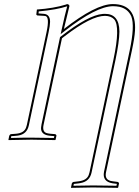

<svg xmlns="http://www.w3.org/2000/svg" viewBox="-20 -678 676 932"><path d="M619.6 -430.2 494.6 158.2Q487.3 192.9 517.1 200.2Q522.5 201.7 528.3 202.1L551.3 205.1Q557.6 207.5 557.6 212.9L553.7 231.9L551.3 233.9Q550.3 233.9 431.6 231.9L325.2 233.9L324.7 231.9L328.6 212.9Q331.5 206.1 337.4 205.1L362.3 202.1Q400.9 197.3 410.6 171.4Q413.1 165 414.6 158.2L530.8 -389.2Q564.5 -547.4 534.7 -583.5Q519.5 -600.6 489.7 -601.1Q422.9 -601.1 295.4 -503.4Q287.6 -497.6 280.8 -492.2L191.4 -71.8Q184.6 -39.6 205.6 -32.2Q213.4 -29.8 224.1 -28.8L247.6 -26.9Q253.9 -24.4 253.9 -19L250 0L247.6 2Q246.6 2 132.8 0Q97.7 0 21.5 2L21 0L24.9 -19Q27.8 -25.9 33.7 -26.9L58.1 -28.8Q96.7 -32.2 106.4 -58.6Q108.9 -64.9 110.4 -71.8L206.1 -522.9Q221.2 -593.8 201.2 -600.1Q196.8 -601.1 192.9 -601.1L161.1 -603Q156.7 -605 156.2 -607.9L159.2 -631.8Q241.2 -637.7 299.8 -655.8Q303.7 -657.2 305.7 -658.2Q317.4 -656.2 316.9 -647.9Q316.4 -646 291.5 -543L290 -537.1Q445.3 -658.2 527.8 -658.2Q643.1 -658.2 635.3 -528.8Q633.3 -493.7 619.6 -430.2ZM609.4 -432.1Q634.8 -552.2 617.7 -597.7Q601.6 -635.3 559.6 -645Q544.4 -647.9 527.8 -647.9Q447.8 -647 296.4 -529.3L274.4 -512.2L281.7 -544.9Q294.4 -604 306.2 -647.5Q256.3 -630.9 168 -622.6L167 -612.8L192.9 -610.8Q223.1 -608.4 223.1 -571.8Q222.7 -552.7 215.8 -521L120.1 -69.8Q110.8 -26.4 67.9 -20Q63 -19.5 59.1 -19Q55.2 -18.6 46.6 -17.8Q38.1 -17.1 34.7 -17.1L33.2 -8.3Q103.5 -10.3 132.8 -9.8Q168.5 -9.8 241.7 -8.3L243.7 -17.1L223.1 -19Q178.7 -22.9 179.2 -56.2Q179.2 -59.1 179.7 -61.5Q180.2 -67.9 181.6 -74.2L271.5 -498L274.4 -500Q408.7 -605 479 -610.4Q484.9 -610.8 489.7 -610.8Q558.6 -610.8 559.6 -525.9Q559.6 -524.4 559.6 -523.9Q559.1 -475.6 540.5 -386.7L424.3 160.2Q415 202.6 371.6 210.4Q367.2 211.4 363.3 211.9L338.4 214.8V215.3L336.4 223.6Q400.9 222.2 431.6 222.2Q467.3 222.2 545.4 223.6L547.4 214.4L526.9 211.9Q475.6 203.6 484.9 155.8Z"/></svg>

Font: Linux Biolinum Outline O
Style: Italic
Weight: 400
Italic angle: -12°
Designer: Philipp H. Poll
Foundry: Philipp H. Poll
Version: Version 0.6.2